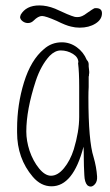

<svg xmlns="http://www.w3.org/2000/svg" viewBox="-20 -683 405 708"><path d="M135 -624Q148 -624 189 -606Q223 -589 242 -585Q257 -581 274 -581Q308 -581 332 -596Q356 -611 356 -634Q356 -653 334 -653Q328 -653 327 -652Q324 -651 301 -635Q282 -620 267 -620Q258 -620 255 -621Q236 -626 183 -651Q153 -663 125 -663Q76 -663 56 -628Q56 -626 55 -623Q54 -622 54 -621Q54 -612 63 -605Q72 -598 83 -598Q95 -598 104 -607Q121 -624 135 -624ZM168 -35Q146 -35 124 -62Q102 -89 89 -127Q77 -164 77 -198Q77 -278 112 -385Q131 -442 163 -477Q183 -497 204 -497Q228 -497 248.5 -484.5Q269 -472 269 -453L268 -452V-449Q272 -418 272 -364V-252Q272 -198 252 -132Q239 -91 216 -63Q193 -35 168 -35ZM288 -142Q289 -129 289 -99Q289 -73 291 -37Q292 -11 302 0Q317 12 331 -5Q339 -15 338 -32Q336 -66 325 -104Q306 -163 306 -324Q306 -345 307 -362V-400Q307 -402 308 -403V-405Q308 -410 309 -413V-419Q309 -424 308 -429Q307 -433 307 -438V-446Q307 -455 300 -462Q288 -491 263 -509Q238 -527 208 -527Q170 -527 142 -502Q94 -462 68.5 -379.5Q43 -297 43 -208V-195Q43 -99 101 -31Q131 4 170 4Q250 4 288 -142Z"/></svg>

Font: Neythal
Style: Regular
Weight: 400
Designer: Tharique Azeez
Foundry: Tharique Azeez
Version: Version 0.44